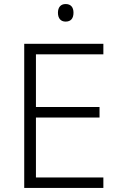

<svg xmlns="http://www.w3.org/2000/svg" viewBox="-20 -931 593 951"><path d="M305 -911C281 -911 267 -895 267 -868C267 -840 281 -824 305 -824C331 -824 344 -840 344 -868C344 -895 331 -911 305 -911ZM492 0V-52H158V-349H473V-401H158V-662H492V-714H100V0Z"/></svg>

Font: Noto Sans Gujarati Light
Style: Regular
Weight: 300
Designer: Jelle Bosma - Monotype Design Team, Universal Thirst
Foundry: Monotype Imaging Inc.
Version: Version 2.106